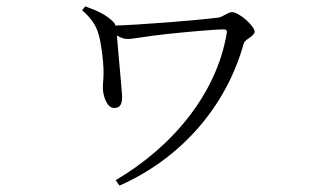

<svg xmlns="http://www.w3.org/2000/svg" viewBox="-20 -532 1040 601"><path d="M247 -512 237 -500C269 -472 282 -449 289 -423C297 -396 303 -345 304 -316C305 -290 302 -274 302 -256C302 -236 313 -194 337 -194C360 -194 363 -212 362 -234C360 -267 349 -378 346 -421C357 -414 368 -410 379 -410C397 -410 441 -419 498 -425C553 -431 650 -440 681 -440C688 -440 691 -437 690 -430C660 -243 523 -74 342 32L354 49C544 -35 687 -195 743 -396C747 -410 777 -418 777 -433C777 -450 729 -494 706 -494C693 -494 678 -479 664 -477C593 -468 413 -454 341 -452C341 -455 339 -458 337 -461C314 -486 283 -499 247 -512Z"/></svg>

Font: Noto Serif SC Light
Style: Regular
Weight: 300
Designer: Ryoko NISHIZUKA 西塚涼子 (kana & ideographs); Frank Grießhammer (Latin, Greek & Cyrillic); Wenlong ZHANG 张文龙 (bopomofo); San
Foundry: Adobe
Version: Version 2.001;hotconv 1.1.0;makeotfexe 2.6.0